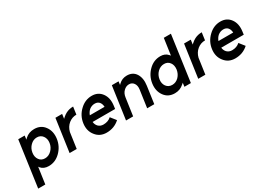

<svg xmlns="http://www.w3.org/2000/svg" viewBox="-23 -1524 3474 2549"><g transform="rotate(-30 1714.5 -250.0)"><path d="M231 -500 223 -441Q228 -446 232.5 -451Q237 -456 242 -460Q299 -512 381 -512Q483 -512 538 -436Q594 -360 579 -250Q564 -142 486 -64Q409 12 307 12Q230 12 188 -39Q186 -42 183.5 -45.5Q181 -49 179 -53L143 200H34L132 -500ZM315 -102Q372 -102 416 -146Q459 -189 468 -250Q477 -311 445 -355Q413 -398 357 -398Q301 -398 258 -355Q215 -313 206 -250Q197 -188 228 -145Q258 -102 315 -102Z M702 -500 631 0H740L774 -240Q792 -312 845 -355Q898 -397 964 -397L980 -512Q920 -512 869 -486Q840 -471 812 -446Q808 -443 804 -438.5Q800 -434 795 -430L805 -500Z M1447 -205 1453 -250Q1469 -363 1416 -437Q1362 -512 1264 -512Q1161 -512 1082 -436Q1001 -360 986 -250Q971 -141 1032 -65Q1092 12 1195 12Q1312 12 1395 -64L1330 -146Q1283 -103 1211 -103Q1164 -103 1133 -134Q1120 -148 1112 -166Q1104 -184 1102 -205ZM1246 -402Q1292 -402 1315 -373Q1338 -345 1340 -300H1114Q1130 -344 1162 -372Q1200 -402 1246 -402Z M1929 0 1966 -262Q1974 -318 1966.5 -363Q1959 -408 1937 -443Q1892 -512 1802 -512Q1729 -512 1678 -463Q1674 -460 1670.5 -456Q1667 -452 1663 -448L1670 -500H1567L1496 0H1605L1643 -266Q1651 -327 1687 -361Q1723 -397 1769 -397Q1814 -397 1840 -361Q1866 -325 1858 -266L1820 0Z M2307 -398Q2250 -398 2206 -355Q2163 -312 2154 -250Q2145 -189 2176 -146Q2208 -102 2266 -102Q2322 -102 2365 -145Q2386 -167 2398.5 -193Q2411 -219 2416 -250Q2420 -282 2414.5 -308.5Q2409 -335 2394 -355Q2364 -398 2307 -398ZM2315 -512Q2387 -512 2427 -466Q2431 -462 2435 -457.5Q2439 -453 2443 -448L2479 -700H2588L2490 0H2391L2399 -59Q2395 -54 2389.5 -49Q2384 -44 2378 -40Q2321 12 2241 12Q2139 12 2084 -64Q2028 -141 2043 -250Q2058 -359 2136 -436Q2212 -512 2315 -512Z M2674 -500 2603 0H2712L2746 -240Q2764 -312 2817 -355Q2870 -397 2936 -397L2952 -512Q2892 -512 2841 -486Q2812 -471 2784 -446Q2780 -443 2776 -438.5Q2772 -434 2767 -430L2777 -500Z M3419 -205 3425 -250Q3441 -363 3388 -437Q3334 -512 3236 -512Q3133 -512 3054 -436Q2973 -360 2958 -250Q2943 -141 3004 -65Q3064 12 3167 12Q3284 12 3367 -64L3302 -146Q3255 -103 3183 -103Q3136 -103 3105 -134Q3092 -148 3084 -166Q3076 -184 3074 -205ZM3218 -402Q3264 -402 3287 -373Q3310 -345 3312 -300H3086Q3102 -344 3134 -372Q3172 -402 3218 -402Z"/></g></svg>

Font: Unageo
Style: SemiBold-Italic
Weight: 600
Designer: Richard Sepsi
Foundry: Richard Sepsi
Version: Version 2.000